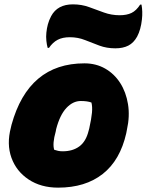

<svg xmlns="http://www.w3.org/2000/svg" viewBox="-20 -850 674 882"><path d="M368 -559Q421 -559 463 -535Q505 -511 532 -469Q559 -427 568 -371.5Q577 -316 563 -254L560 -238Q532 -114 452 -51Q372 12 247 12Q168 12 111.5 -25.5Q55 -63 32.5 -125.5Q10 -188 30 -264L33 -277Q111 -559 368 -559ZM351 -386Q315 -386 285 -354Q255 -322 238 -257L236 -246Q220 -190 229 -162Q238 -159 247 -157Q256 -155 268 -155Q314 -155 344.5 -177.5Q375 -200 387 -249L390 -260Q400 -305 402.5 -332.5Q405 -360 400 -379Q382 -386 351 -386ZM530 -780Q562 -780 584 -790.5Q606 -801 624 -829H630Q633 -813 633.5 -796Q634 -779 632 -761Q627 -714 610 -682Q594 -653 569.5 -640.5Q545 -628 510 -628Q470 -628 436.5 -640.5Q403 -653 370.5 -666Q338 -679 301 -679Q267 -679 244.5 -667Q222 -655 205 -630H199Q195 -644 193 -662.5Q191 -681 193 -700Q195 -720 200 -738.5Q205 -757 215 -776Q244 -830 315 -830Q355 -830 389 -817.5Q423 -805 457.5 -792.5Q492 -780 530 -780Z"/></svg>

Font: Recursive Sn Csl St Blk
Style: Italic
Weight: 900
Italic angle: -15°
Version: Version 1.079;hotconv 1.0.112;makeotfexe 2.5.65598; ttfautoh